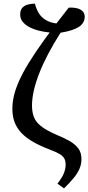

<svg xmlns="http://www.w3.org/2000/svg" viewBox="-20 -824 486 1056"><path d="M332 212 296 186Q324 150 332.5 126Q341 102 341 82Q341 61 333.5 47.5Q326 34 307.5 23Q289 12 257 0Q202 -21 162.5 -43.5Q123 -66 98 -92.5Q73 -119 60.5 -151.5Q48 -184 48 -225Q48 -260 56.5 -297Q65 -334 85 -379Q105 -424 140 -481Q175 -538 228.5 -612Q282 -686 358 -782Q402 -784 424 -770.5Q446 -757 446 -733Q446 -697 413.5 -676Q381 -655 313 -644Q274 -583 244.5 -526.5Q215 -470 195.5 -420Q176 -370 166 -325.5Q156 -281 156 -244Q156 -209 166 -181.5Q176 -154 204.5 -131Q233 -108 290 -83Q332 -66 362.5 -48.5Q393 -31 410.5 -8Q428 15 428 52Q428 79 417 104.5Q406 130 384.5 156Q363 182 332 212ZM306 -643Q242 -643 193.5 -655.5Q145 -668 118 -690.5Q91 -713 91 -744Q91 -769 103.5 -782Q116 -795 135 -799.5Q154 -804 172 -804Q180 -772 196 -747.5Q212 -723 243 -708Q274 -693 325 -693Z"/></svg>

Font: ET Text
Style: Regular
Weight: 470
Designer: Monotype Design Team
Foundry: Monotype Imaging Inc.
Version: Version 2.009